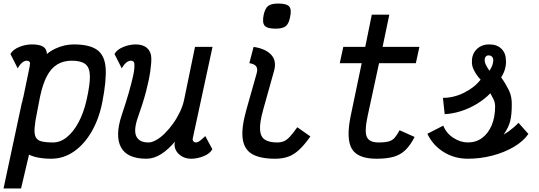

<svg xmlns="http://www.w3.org/2000/svg" viewBox="-27 -883 3047 1085"><path d="M390 -632Q479 -632 522 -601Q565 -570 570 -498.5Q575 -427 551 -305Q533 -213 491.5 -140.5Q450 -68 391 -27Q332 14 262 14Q234 14 210.5 11Q187 8 169 3Q151 -2 137 -9L92 182H-7L93 -286Q94 -291 95.5 -297.5Q97 -304 100 -313Q101 -316 101.5 -321.5Q102 -327 105 -335L141 -509Q141 -513 141.5 -517Q142 -521 143 -526Q142 -533 137 -536.5Q132 -540 124 -540Q111 -540 97.5 -528.5Q84 -517 73 -497L32 -578Q46 -603 81.5 -617.5Q117 -632 152 -632Q196 -632 216.5 -619.5Q237 -607 238 -578Q260 -596 285.5 -608Q311 -620 337.5 -626Q364 -632 390 -632ZM461 -313Q482 -404 481 -453Q480 -502 455 -521Q430 -540 379 -540Q331 -540 296 -518.5Q261 -497 237.5 -452Q214 -407 199 -335L183 -252Q171 -195 168.5 -160Q166 -125 175 -107.5Q184 -90 208 -84Q232 -78 273 -78Q314 -78 351 -108Q388 -138 416.5 -191Q445 -244 461 -313Z M661 -497 620 -578Q634 -603 669.5 -617.5Q705 -632 740 -632Q781 -632 804 -611.5Q827 -591 828 -556Q829 -528 822 -479Q815 -430 798 -365Q781 -300 753 -222Q727 -149 743 -113.5Q759 -78 812 -78Q832 -78 856.5 -92Q881 -106 905.5 -130.5Q930 -155 952 -186Q974 -217 990.5 -252Q1007 -287 1014 -322L1075 -618H1174L1064 -109Q1064 -106 1062.5 -101.5Q1061 -97 1062 -92Q1064 -85 1069 -81.5Q1074 -78 1081 -78Q1089 -78 1099.5 -85Q1110 -92 1133 -114L1173 -40Q1160 -15 1124 -0.5Q1088 14 1053 14Q1022 14 998 -1Q974 -16 964 -40.5Q954 -65 965 -93L968 -90Q925 -38 883.5 -12Q842 14 801 14Q691 14 656.5 -51Q622 -116 661 -233Q683 -298 699.5 -355Q716 -412 725.5 -455.5Q735 -499 732 -525Q731 -533 725.5 -536.5Q720 -540 712 -540Q699 -540 685.5 -528.5Q672 -517 661 -497Z M1528 14Q1444 14 1398.5 -12Q1353 -38 1344.5 -98.5Q1336 -159 1365 -262L1423 -467Q1431 -493 1421 -507.5Q1411 -522 1382 -526L1406 -618Q1474 -608 1506 -573Q1538 -538 1521 -480L1460 -262Q1440 -190 1442.5 -150Q1445 -110 1469.5 -94Q1494 -78 1538 -78Q1561 -78 1577.5 -85Q1594 -92 1611.5 -111Q1629 -130 1653 -164L1727 -112Q1694 -65 1664 -37Q1634 -9 1601.5 2.5Q1569 14 1528 14ZM1530 -721Q1483 -721 1468.5 -738Q1454 -755 1463 -799Q1471 -836 1488.5 -849.5Q1506 -863 1546 -863Q1593 -863 1607.5 -846Q1622 -829 1612 -785Q1605 -748 1587 -734.5Q1569 -721 1530 -721Z M2101 14Q1994 14 1961 -42.5Q1928 -99 1955 -229L2017 -526H1893L1913 -618H2037L2074 -800H2173L2135 -618H2343L2323 -526H2115L2050 -225Q2032 -140 2046 -109Q2060 -78 2112 -78Q2150 -78 2170.5 -84Q2191 -90 2204 -105.5Q2217 -121 2231 -147L2316 -109Q2292 -62 2264 -35Q2236 -8 2197 3Q2158 14 2101 14Z M2617 14Q2541 14 2480 -24Q2419 -62 2388 -127L2478 -173Q2495 -130 2535 -104Q2575 -78 2617 -78Q2663 -78 2697.5 -103.5Q2732 -129 2751.5 -175Q2771 -221 2771 -283Q2770 -307 2762 -321.5Q2754 -336 2744 -356Q2711 -322 2668 -296Q2625 -270 2578 -255Q2531 -240 2486 -238L2476 -330Q2537 -330 2595.5 -359Q2654 -388 2689 -433Q2667 -456 2652.5 -484Q2638 -512 2640 -534Q2639 -577 2666.5 -604.5Q2694 -632 2738 -632Q2782 -632 2807 -607Q2832 -582 2832 -541Q2834 -522 2827.5 -496Q2821 -470 2805 -446Q2830 -411 2848.5 -373.5Q2867 -336 2865 -287Q2865 -237 2856.5 -200.5Q2848 -164 2819 -122Q2834 -131 2848.5 -141.5Q2863 -152 2877 -164Q2891 -176 2903 -189L2959 -126Q2930 -84 2876 -52.5Q2822 -21 2754.5 -3.5Q2687 14 2617 14ZM2739 -483Q2750 -500 2754.5 -512.5Q2759 -525 2760 -536Q2762 -551 2755.5 -560Q2749 -569 2736 -570Q2726 -571 2719 -564Q2712 -557 2712 -545Q2712 -530 2719 -516Q2726 -502 2739 -483Z"/></svg>

Font: Victor Mono Thin
Style: Italic
Weight: 100
Italic angle: -12°
Monospace: yes
Designer: Rune Bjørnerås
Version: Version 1.561;gftools[0.9.30]